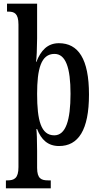

<svg xmlns="http://www.w3.org/2000/svg" viewBox="-20 -780 542 1040"><path d="M12 240H255V197H241C204 197 181 188 181 129V37C181 -17 179 -69 177 -81H181C203 -24 239 11 300 11C404 11 462 -75 462 -268C462 -461 404 -546 299 -546C237 -546 201 -506 177 -445H175C178 -454 181 -528 181 -571V-760H18V-717H25C57 -717 80 -708 80 -647V125C80 186 57 197 20 197H12ZM274 -47C202 -47 181 -128 181 -271C181 -406 202 -488 275 -488C336 -488 362 -413 362 -272C362 -128 336 -47 274 -47Z"/></svg>

Font: Noto Serif Ethiopic ExtraCondensed Medium
Style: Regular
Weight: 500
Width: 2
Designer: Monotype Design Team
Foundry: Monotype Imaging Inc.
Version: Version 2.102